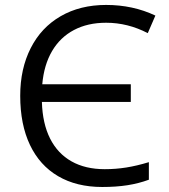

<svg xmlns="http://www.w3.org/2000/svg" viewBox="-20 -744 680 774"><path d="M61.5 -357.9Q61.5 -466.8 103.8 -550Q146 -633.3 224.6 -678.7Q303.2 -724.1 407.7 -724.1Q516.1 -724.1 606.4 -681.2L575.7 -610.4Q495.1 -652.3 407.7 -652.3Q333.5 -652.3 278.1 -623Q222.7 -593.8 189.9 -538.1Q157.2 -482.4 150.4 -404.3H507.3V-333H148.9Q151.4 -246.1 181.9 -185.5Q212.4 -125 268.3 -93.5Q324.2 -62 402.3 -62Q446.3 -62 489.3 -68.8Q532.2 -75.7 580.1 -90.3V-19.5Q539.1 -4.4 493.7 2.7Q448.2 9.8 392.1 9.8Q288.6 9.8 214.4 -33.7Q140.1 -77.1 100.8 -159.7Q61.5 -242.2 61.5 -357.9Z"/></svg>

Font: Viking Open Sans
Style: Regular
Weight: 400
Foundry: Ascender Corporation
Version: Version 2.001